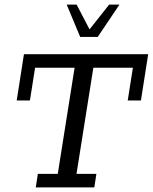

<svg xmlns="http://www.w3.org/2000/svg" viewBox="-20 -820 668 840"><path d="M136.5 0 145.6 -59.3H232.7L306.4 -523.7H133.5L110.9 -380.4H53.1L84.8 -583H628.3L596.6 -380.4H538.8L561.4 -523.7H388.4L314.7 -59.3H401.7L392.6 0ZM330.8 -658.5 271.8 -799.8H315.3L371.8 -691.4L457.5 -799.8H502.6L407.6 -658.5Z"/></svg>

Font: Rokkitt SemiBold
Style: Italic
Weight: 600
Italic angle: -9°
Designer: Vernon Adams
Foundry: Vernon Adams
Version: Version 3.103